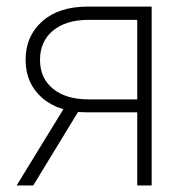

<svg xmlns="http://www.w3.org/2000/svg" viewBox="-20 -566 573 586"><path d="M442.9 0H398.9V-505.4H250.5Q181.2 -505.4 141.6 -472.4Q102.1 -439.5 102.1 -383.3Q102.1 -327.6 141.6 -295.2Q181.2 -262.7 250.5 -262.7H418.5V-223.1H248Q159.2 -223.1 108.6 -267.3Q58.1 -311.5 58.1 -383.3Q58.1 -455.6 108.6 -500.7Q159.2 -545.9 248 -545.9H442.9ZM81.5 0H30.8L182.6 -247.6H232.4Z"/></svg>

Font: Inter ExtraLight
Style: Regular
Weight: 250
Designer: Rasmus Andersson
Foundry: rsms
Version: Version 4.001;git-66647c0bb